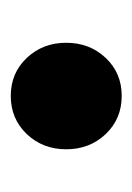

<svg xmlns="http://www.w3.org/2000/svg" viewBox="36 -500 248 360"><g transform="rotate(-90 160.0 -320.0)"><path d="M88.6 -245.8Q60.1 -275.9 60.1 -319.8Q60.1 -363.8 88.6 -393.8Q117.2 -423.8 160.2 -423.8Q203.1 -423.8 231.4 -393.8Q259.8 -363.8 259.8 -319.8Q259.8 -275.9 231.4 -245.8Q203.1 -215.8 160.2 -215.8Q117.2 -215.8 88.6 -245.8Z"/></g></svg>

Font: Source Sans Pro Black
Style: Regular
Weight: 900
Designer: Paul D. Hunt
Foundry: Adobe Systems Incorporated
Version: Version 2.020;PS 2.0;hotconv 1.0.86;makeotf.lib2.5.63406